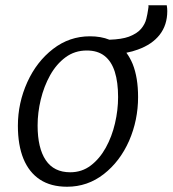

<svg xmlns="http://www.w3.org/2000/svg" viewBox="-20 -702 656 730"><path d="M235 8Q173.5 8 132 -19.2Q90.5 -46.5 69.2 -98.2Q48 -150 48 -224Q48 -310.5 84 -390Q119.5 -468 181.8 -516Q244 -564 322 -564Q364 -564 396 -551Q442.5 -552.5 470 -562.5Q501.5 -574.5 516.5 -592.5Q531.5 -610.5 536.2 -630Q541 -649.5 543 -665Q544 -670.5 544.5 -674.8Q545 -679 544 -682H614Q615 -676 615.5 -670.8Q616 -665.5 616 -660Q616 -607 587.2 -570Q558.5 -533 504 -513.5Q484 -506 460.5 -501.5Q474.5 -482.5 484.5 -458.5Q505 -407 505 -333Q505 -245.5 471 -167Q436.5 -88.5 374.8 -40.2Q313 8 235 8ZM247 -47Q291.5 -47 325.2 -72.8Q359 -98.5 382.2 -140.5Q405.5 -182.5 417.2 -233Q429 -283.5 429 -333Q429 -389.5 416.5 -429Q404 -468.5 377.8 -489.2Q351.5 -510 310 -510Q264 -510 229 -484Q194 -458 170.5 -415.8Q147 -373.5 135 -323.5Q123 -273.5 123 -225Q123 -139 154 -93Q185 -47 247 -47Z"/></svg>

Font: Koeln Type Sans Light
Style: Italic
Weight: 300
Italic angle: -7.5°
Designer: Eben Sorkin
Foundry: Eben Sorkin
Version: Version 2.001